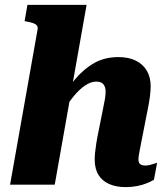

<svg xmlns="http://www.w3.org/2000/svg" viewBox="-20 -755 687 785"><path d="M21.2 0H203.8L334 -735H92.2L80.6 -668.6L90.4 -666.6Q106.8 -663.8 116.8 -660Q126.8 -656.2 131.3 -650Q135.8 -643.8 133.4 -633ZM561.4 -192.8 582.2 -298.6Q589.6 -334.6 592.8 -359.2Q596 -383.8 596 -402.8Q596 -439.2 580.4 -465.8Q564.8 -492.4 535.5 -507Q506.2 -521.6 463.8 -521.6Q409.2 -521.6 366.6 -498.1Q324 -474.6 288.3 -432.4Q252.6 -390.2 218.2 -333.6L232 -288.8Q255.4 -329.8 279.5 -359.4Q303.6 -389 327.5 -405.2Q351.4 -421.4 373.2 -421.4Q394.4 -421.4 403.1 -410.1Q411.8 -398.8 411.8 -380Q411.8 -367.4 409.3 -351.8Q406.8 -336.2 401.8 -313.2L382.8 -218Q376.8 -189 373.5 -167.7Q370.2 -146.4 368.7 -131.1Q367.2 -115.8 367.2 -102.2Q367.2 -64.2 383.1 -39.2Q399 -14.2 427.5 -2.1Q456 10 493.2 10Q518.6 10 540.6 5.7Q562.6 1.4 580.4 -5.9Q598.2 -13.2 609.4 -20.2L622.4 -89.6Q619.8 -88.8 611.8 -86.2Q603.8 -83.6 594.2 -80.9Q584.6 -78.2 573.8 -78.2Q560.2 -78.2 553.1 -84Q546 -89.8 546 -102.8Q546 -111 548.1 -123.8Q550.2 -136.6 553.8 -153.9Q557.4 -171.2 561.4 -192.8Z"/></svg>

Font: Roboto Serif 20pt
Style: Italic
Weight: 400
Italic angle: -10°
Designer: Greg Gazdowicz
Foundry: Commercial Type
Version: Version 1.008